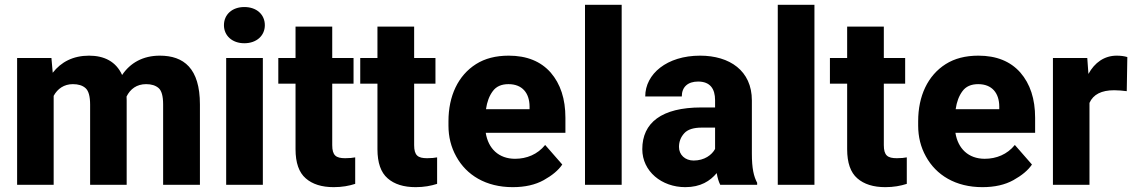

<svg xmlns="http://www.w3.org/2000/svg" viewBox="-20 -770 4728 800"><path d="M283.7 -419.4C306.2 -419.4 323.7 -414.1 336.4 -402.8C349.1 -391.6 355.5 -368.7 355.5 -334V0H507.8V-352.5C507.8 -357.9 507.8 -362.8 507.3 -367.7C522.9 -399.4 549.8 -419.4 588.9 -419.4C610.8 -419.4 627.9 -414.1 640.6 -403.3C653.3 -392.6 659.7 -369.6 659.7 -335V0H813V-335C813 -485.4 745.6 -538.1 646 -538.1C575.2 -538.1 522.5 -507.8 488.8 -457.5C463.4 -513.7 414.1 -538.1 351.1 -538.1C284.7 -538.1 234.4 -511.7 199.7 -466.8L194.3 -528.3H51.3V0H203.6V-370.6C219.7 -400.4 247.1 -419.4 283.7 -419.4Z M913.1 -665C913.1 -621.6 947.3 -589.8 998 -589.8C1049.3 -589.8 1083.5 -621.6 1083.5 -665C1083.5 -709.5 1049.3 -740.7 998 -740.7C947.3 -740.7 913.1 -709.5 913.1 -665ZM922.4 -528.3V0H1075.2V-528.3Z M1364.3 -528.3V-659.2H1211.4V-528.3H1139.6V-421.4H1211.4V-148.4C1211.4 -91.8 1225.6 -51.3 1253.9 -26.9C1281.7 -2.4 1320.8 9.8 1370.6 9.8C1405.3 9.8 1434.1 4.4 1460 -3.9V-114.3C1449.7 -112.3 1436.5 -110.8 1418.5 -110.8C1379.9 -110.8 1364.3 -122.1 1364.3 -165.5V-421.4H1453.1V-528.3Z M1705.6 -528.3V-659.2H1552.7V-528.3H1481V-421.4H1552.7V-148.4C1552.7 -91.8 1566.9 -51.3 1595.2 -26.9C1623 -2.4 1662.1 9.8 1711.9 9.8C1746.6 9.8 1775.4 4.4 1801.3 -3.9V-114.3C1791 -112.3 1777.8 -110.8 1759.8 -110.8C1721.2 -110.8 1705.6 -122.1 1705.6 -165.5V-421.4H1794.4V-528.3Z M2116.2 9.8C2167.5 9.8 2210.4 0 2245.6 -19.5C2280.8 -39.1 2306.6 -60.5 2322.8 -84.5L2251.5 -166C2219.7 -126.5 2174.3 -108.4 2126 -108.4C2058.1 -108.4 2014.2 -150.9 2003.9 -216.8H2335.9V-279.3C2335.9 -357.9 2315.4 -420.4 2274.4 -467.8C2232.9 -514.6 2174.8 -538.1 2099.6 -538.1C2045.9 -538.1 2000.5 -526.4 1963.4 -502.9C1888.7 -455.6 1848.6 -370.1 1848.6 -265.1V-246.6C1848.6 -199.7 1859.4 -156.7 1880.9 -118.2C1923.3 -40.5 2004.4 9.8 2116.2 9.8ZM2098.6 -419.4C2156.7 -419.4 2186 -381.8 2186.5 -326.7V-314.9H2004.9C2009.3 -345.7 2018.6 -370.6 2033.2 -390.1C2047.4 -409.7 2069.3 -419.4 2098.6 -419.4Z M2417.5 -750V0H2570.3V-750Z M3134.8 0V-8.3C3120.6 -35.2 3112.8 -67.4 3112.8 -130.4V-351.6C3112.8 -475.6 3020 -538.1 2897 -538.1C2758.8 -538.1 2668.5 -461.9 2668.5 -368.2H2820.8C2820.8 -407.7 2846.2 -430.2 2888.7 -430.2C2939 -430.2 2959.5 -399.9 2959.5 -352.5V-322.3H2902.3C2736.3 -322.3 2656.2 -258.3 2656.2 -148.4C2656.2 -56.2 2736.8 9.8 2835.4 9.8C2899.4 9.8 2939 -16.1 2966.3 -48.8C2969.7 -28.8 2974.6 -12.7 2981 0ZM2870.1 -101.1C2834.5 -101.1 2809.1 -125 2809.1 -157.7C2809.1 -179.7 2816.4 -198.7 2831.1 -214.8C2845.2 -230.5 2869.6 -238.3 2903.8 -238.3H2959.5V-149.4C2946.3 -124.5 2915 -101.1 2870.1 -101.1Z M3220.7 -750V0H3373.5V-750Z M3662.6 -528.3V-659.2H3509.8V-528.3H3438V-421.4H3509.8V-148.4C3509.8 -91.8 3523.9 -51.3 3552.2 -26.9C3580.1 -2.4 3619.1 9.8 3668.9 9.8C3703.6 9.8 3732.4 4.4 3758.3 -3.9V-114.3C3748 -112.3 3734.9 -110.8 3716.8 -110.8C3678.2 -110.8 3662.6 -122.1 3662.6 -165.5V-421.4H3751.5V-528.3Z M4073.2 9.8C4124.5 9.8 4167.5 0 4202.6 -19.5C4237.8 -39.1 4263.7 -60.5 4279.8 -84.5L4208.5 -166C4176.8 -126.5 4131.3 -108.4 4083 -108.4C4015.1 -108.4 3971.2 -150.9 3960.9 -216.8H4293V-279.3C4293 -357.9 4272.5 -420.4 4231.4 -467.8C4189.9 -514.6 4131.8 -538.1 4056.6 -538.1C4002.9 -538.1 3957.5 -526.4 3920.4 -502.9C3845.7 -455.6 3805.7 -370.1 3805.7 -265.1V-246.6C3805.7 -199.7 3816.4 -156.7 3837.9 -118.2C3880.4 -40.5 3961.4 9.8 4073.2 9.8ZM4055.7 -419.4C4113.8 -419.4 4143.1 -381.8 4143.6 -326.7V-314.9H3961.9C3966.3 -345.7 3975.6 -370.6 3990.2 -390.1C4004.4 -409.7 4026.4 -419.4 4055.7 -419.4Z M4677.2 -532.2C4664.6 -536.1 4649.9 -538.1 4632.8 -538.1C4581.5 -538.1 4541 -509.3 4515.1 -461.9L4510.3 -528.3H4367.2V0H4519.5V-341.3C4535.2 -376.5 4569.3 -394 4622.6 -394C4637.7 -394 4661.1 -392.1 4674.8 -390.1Z"/></svg>

Font: Vazirmatn ExtraBold
Style: Regular
Weight: 800
Designer: Saber Rastikerdar
Foundry: Saber Rastikerdar
Version: Version 33.003